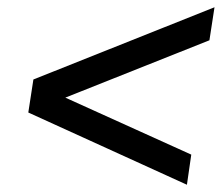

<svg xmlns="http://www.w3.org/2000/svg" viewBox="-20 -615 611 529"><path d="M495 -106 58 -305 72 -396 571 -595 557 -504 160 -346 507 -189Z"/></svg>

Font: MuseoModerno
Style: Italic
Weight: 400
Italic angle: -9°
Designer: Pablo Cosgaya, Héctor Gatti, Marcela Romero, and the Authors of The MuseoModerno Project.
Foundry: Omnibus-Type Team
Version: Version 1.003